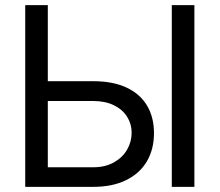

<svg xmlns="http://www.w3.org/2000/svg" viewBox="-20 -727 854 747"><path d="M579.1 -209Q579.1 -147 551.8 -99.9Q524.4 -52.7 471.2 -26.4Q418 0 342.8 0H78.1V-707H166V-411.1H342.8Q418.5 -411.1 471.4 -386.7Q524.4 -362.3 551.8 -316.7Q579.1 -271 579.1 -209ZM342.8 -76.2Q389.2 -76.2 423.1 -95.2Q457 -114.3 474.6 -145Q492.2 -175.8 492.2 -210.9Q492.2 -244.6 474.6 -272.7Q457 -300.8 423.3 -317.4Q389.6 -334 342.8 -334H166V-76.2ZM736.3 0H648.4V-707H736.3Z"/></svg>

Font: Pretendard JP
Style: Regular
Weight: 400
Designer: Base glyphs from Inter by Rasmus Andersson; Hangeul glyphs from Noto Sans CJK(Source Han Sans) by Jang Soo-young and Kan
Foundry: Kil Hyung-jin
Version: Version 1.309